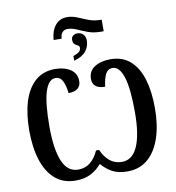

<svg xmlns="http://www.w3.org/2000/svg" viewBox="-107 -1136 1139 1242"><g transform="rotate(-10 462.0 -515.5)"><path d="M306 -910Q310 -970 339 -1005.5Q368 -1041 417 -1041Q450 -1041 482 -1027.5Q514 -1014 549.5 -1000Q585 -986 628 -986H635V-910H617Q569 -910 532 -924Q495 -938 464.5 -951.5Q434 -965 405 -965Q388 -965 375.5 -954Q363 -943 360 -922L358 -910ZM414 -786Q440 -795 452.5 -805Q465 -815 465 -832Q465 -843 455 -848Q445 -853 434.5 -861Q424 -869 424 -890Q424 -908 436 -917Q448 -926 464 -926Q487 -926 502 -911Q517 -896 517 -870Q517 -832 493.5 -801.5Q470 -771 414 -755ZM290 10Q209 10 155.5 -36.5Q102 -83 75.5 -166Q49 -249 49 -360Q49 -469 74.5 -551Q100 -633 152 -678.5Q204 -724 282 -724Q342 -724 382.5 -697.5Q423 -671 423 -620Q423 -590 403.5 -573Q384 -556 342 -555Q336 -606 321 -636Q306 -666 274 -666Q229 -666 205.5 -592Q182 -518 182 -360Q182 -215 215 -136Q248 -57 318 -57Q365 -57 398 -84Q431 -111 452 -159H472Q493 -111 526 -84Q559 -57 606 -57Q674 -57 708.5 -134.5Q743 -212 743 -360Q743 -518 718.5 -592Q694 -666 650 -666Q618 -666 603 -636Q588 -606 582 -555Q540 -555 520 -572Q500 -589 500 -620Q500 -671 541 -697.5Q582 -724 645 -724Q724 -724 775 -679Q826 -634 850.5 -553Q875 -472 875 -363Q875 -252 847 -168Q819 -84 764.5 -37Q710 10 630 10Q569 10 529.5 -12Q490 -34 461 -69Q432 -34 390.5 -12Q349 10 290 10Z"/></g></svg>

Font: Noto Serif Condensed SemiBold
Style: Regular
Weight: 600
Width: 3
Designer: Monotype Design Team
Foundry: Monotype Imaging Inc.
Version: Version 2.013